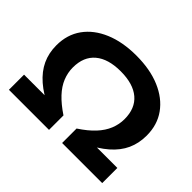

<svg xmlns="http://www.w3.org/2000/svg" viewBox="-149 -959 1202 1202"><g transform="rotate(45 452.0 -358.0)"><path d="M39 0V-134H293L296 -94Q212 -133 158 -180Q104 -227 78 -283Q52 -339 52 -407Q52 -502 101.5 -571Q151 -640 241 -678Q331 -716 452 -716Q574 -716 663.5 -678Q753 -640 802.5 -571Q852 -502 852 -407Q852 -339 826.5 -283Q801 -227 747 -180Q693 -133 609 -94L611 -134H865V0H510V-128Q571 -168 608.5 -208.5Q646 -249 663.5 -292.5Q681 -336 681 -382Q681 -477 622 -527Q563 -577 452 -577Q342 -577 282.5 -527Q223 -477 223 -382Q223 -336 240.5 -292.5Q258 -249 296 -208.5Q334 -168 394 -128V0Z"/></g></svg>

Font: Nunito Sans 10pt SemiExpanded ExtraBold
Style: Regular
Weight: 800
Width: 6
Designer: Vernon Adams
Foundry: Vernon Adams
Version: Version 3.101;gftools[0.9.27]